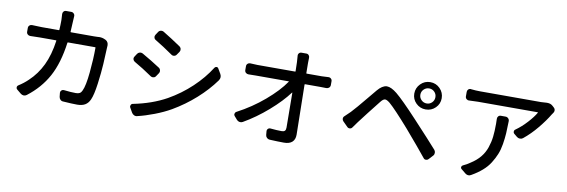

<svg xmlns="http://www.w3.org/2000/svg" viewBox="-57 -1244 5114 1731"><g transform="rotate(10 2500.0 -378.5)"><path d="M758.8 -612.3Q765.6 -613.3 772.5 -613.3Q800.8 -613.3 824.2 -601.6L831.1 -598.6Q844.7 -591.8 851.6 -578.1Q857.4 -566.4 857.4 -553.7Q857.4 -551.8 857.4 -548.8Q856.4 -540 856.4 -532.2Q853.5 -458 849.1 -379.9Q844.7 -301.8 830.6 -196.8Q816.4 -91.8 795.9 -46.9Q780.3 -11.7 752.4 4.9Q724.6 21.5 679.7 21.5Q633.8 21.5 551.8 15.6Q536.1 15.6 525.4 4.9Q514.6 -5.9 512.7 -20.5L508.8 -56.6Q507.8 -69.3 517.1 -78.6Q526.4 -87.9 539.1 -86.9Q605.5 -79.1 650.4 -79.1Q672.9 -79.1 686 -86.9Q699.2 -94.7 707 -113.3Q729.5 -159.2 741.7 -283.7Q753.9 -408.2 753.9 -512.7Q753.9 -516.6 750 -516.6H502Q498 -516.6 497.1 -512.7Q471.7 -323.2 404.3 -199.7Q336.9 -76.2 217.8 14.6Q206.1 23.4 191.4 23.4Q191.4 23.4 190.4 23.4Q174.8 22.5 163.1 12.7L125 -18.6Q116.2 -25.4 116.2 -36.1Q116.2 -49.8 127.9 -57.6Q175.8 -87.9 212.9 -124Q287.1 -193.4 332 -287.1Q377 -380.9 395.5 -512.7Q396.5 -516.6 391.6 -516.6H244.1Q197.3 -516.6 156.2 -514.6Q142.6 -514.6 132.3 -523.9Q122.1 -533.2 122.1 -547.9V-582Q122.1 -596.7 132.3 -606Q142.6 -615.2 156.2 -614.3Q208 -611.3 244.1 -611.3H400.4Q405.3 -611.3 405.3 -615.2Q408.2 -658.2 408.2 -706.1Q408.2 -727.5 405.3 -758.8Q404.3 -772.5 413.1 -782.7Q421.9 -793 435.5 -793H483.4Q497.1 -793 506.8 -782.7Q516.6 -772.5 515.6 -758.8Q513.7 -733.4 512.7 -709Q511.7 -671.9 507.8 -615.2Q507.8 -611.3 512.7 -611.3H723.6Q740.2 -611.3 758.8 -612.3Z M1276.4 -675.8Q1264.6 -682.6 1261.7 -696.3Q1258.8 -710 1266.6 -721.7L1285.2 -750Q1293 -762.7 1307.6 -765.6Q1311.5 -766.6 1315.4 -766.6Q1325.2 -766.6 1334 -761.7Q1413.1 -713.9 1498 -656.2Q1509.8 -647.5 1512.2 -633.3Q1514.6 -619.1 1506.8 -607.4L1486.3 -578.1Q1478.5 -566.4 1464.4 -564Q1450.2 -561.5 1438.5 -570.3Q1353.5 -629.9 1276.4 -675.8ZM1231.4 29.3Q1226.6 31.2 1221.7 31.2Q1211.9 31.2 1203.1 27.3Q1188.5 20.5 1180.7 6.8L1156.2 -36.1Q1150.4 -46.9 1155.8 -58.6Q1161.1 -70.3 1172.9 -72.3Q1344.7 -106.4 1476.6 -179.7Q1591.8 -245.1 1685.5 -333.5Q1779.3 -421.9 1841.8 -521.5Q1848.6 -531.2 1859.9 -531.2Q1871.1 -531.2 1877 -520.5L1903.3 -475.6Q1911.1 -460.9 1911.1 -447.3Q1911.1 -431.6 1900.4 -416Q1833 -322.3 1737.8 -237.3Q1642.6 -152.3 1530.3 -86.9Q1465.8 -49.8 1384.3 -18.6Q1302.7 12.7 1231.4 29.3ZM1125 -449.2Q1113.3 -456.1 1109.4 -469.7Q1108.4 -473.6 1108.4 -477.5Q1108.4 -486.3 1114.3 -495.1L1132.8 -523.4Q1140.6 -535.2 1155.3 -539.1Q1160.2 -540 1164.1 -540Q1173.8 -540 1182.6 -535.2Q1268.6 -486.3 1347.7 -434.6Q1359.4 -426.8 1362.3 -412.1Q1363.3 -408.2 1363.3 -405.3Q1363.3 -394.5 1357.4 -385.7L1336.9 -355.5Q1329.1 -342.8 1315.4 -340.8Q1311.5 -339.8 1308.6 -339.8Q1297.9 -339.8 1289.1 -345.7Q1204.1 -404.3 1125 -449.2Z M2666 -617.2Q2666 -613.3 2669.9 -613.3H2808.6Q2833 -613.3 2867.2 -616.2Q2881.8 -617.2 2892.1 -607.9Q2902.3 -598.6 2902.3 -585V-549.8Q2902.3 -535.2 2892.1 -525.4Q2881.8 -515.6 2867.2 -515.6Q2835 -516.6 2814.5 -516.6H2672.9Q2668 -516.6 2668 -512.7Q2674.8 -165 2675.8 -54.7Q2675.8 -10.7 2650.4 12.2Q2625 35.2 2575.2 35.2Q2522.5 35.2 2443.4 31.2Q2428.7 30.3 2418 19.5Q2407.2 8.8 2406.2 -5.9L2403.3 -39.1Q2402.3 -52.7 2412.1 -62Q2421.9 -71.3 2435.5 -69.3Q2493.2 -63.5 2538.1 -63.5Q2557.6 -63.5 2566.4 -72.8Q2575.2 -82 2575.2 -102.5Q2575.2 -241.2 2572.3 -420.9Q2572.3 -421.9 2571.3 -421.9Q2570.3 -421.9 2569.3 -421.9Q2505.9 -335.9 2398.9 -242.7Q2292 -149.4 2177.7 -84Q2164.1 -76.2 2148.9 -79.1Q2133.8 -82 2124 -92.8L2097.7 -123Q2090.8 -130.9 2090.8 -139.6Q2090.8 -142.6 2091.8 -145.5Q2094.7 -158.2 2106.4 -164.1Q2238.3 -233.4 2350.6 -329.1Q2462.9 -424.8 2523.4 -513.7Q2526.4 -516.6 2521.5 -516.6H2220.7Q2186.5 -516.6 2153.3 -515.6Q2139.6 -515.6 2129.4 -524.9Q2119.1 -534.2 2119.1 -548.8V-585Q2119.1 -598.6 2129.4 -607.9Q2139.6 -617.2 2153.3 -616.2Q2188.5 -613.3 2218.8 -613.3H2563.5Q2568.4 -613.3 2567.4 -617.2Q2566.4 -666 2565.4 -699.2Q2563.5 -731.4 2561.5 -756.8Q2559.6 -770.5 2568.4 -780.8Q2577.1 -791 2590.8 -791H2635.7Q2649.4 -791 2658.2 -780.8Q2667 -770.5 2666 -756.8Q2665 -735.4 2665 -714.8Q2665 -707 2665 -699.2Z M3732.4 -653.8Q3711.9 -633.8 3711.9 -605Q3711.9 -576.2 3732.4 -556.2Q3752.9 -536.1 3781.2 -536.1Q3809.6 -536.1 3829.6 -556.2Q3849.6 -576.2 3849.6 -605Q3849.6 -633.8 3829.6 -653.8Q3809.6 -673.8 3781.2 -673.8Q3752.9 -673.8 3732.4 -653.8ZM3656.2 -605.5Q3656.2 -657.2 3692.9 -694.3Q3729.5 -731.4 3781.2 -731.4Q3834 -731.4 3870.6 -694.3Q3907.2 -657.2 3907.2 -605.5Q3907.2 -553.7 3870.6 -517.6Q3834 -481.4 3781.2 -481.4Q3729.5 -481.4 3692.9 -517.6Q3656.2 -553.7 3656.2 -605.5ZM3159.2 -206.1Q3151.4 -195.3 3137.7 -194.3Q3124 -193.4 3114.3 -203.1L3070.3 -247.1Q3060.5 -256.8 3060.5 -270.5Q3060.5 -285.2 3072.3 -294.9Q3081.1 -302.7 3122.1 -342.8Q3142.6 -364.3 3174.8 -401.9Q3207 -439.5 3251.5 -493.7Q3295.9 -547.9 3317.4 -573.2Q3359.4 -623 3399.4 -626Q3401.4 -626 3403.3 -626Q3441.4 -626 3496.1 -582Q3560.5 -529.3 3702.1 -377Q3860.4 -207 3922.9 -135.7Q3931.6 -124 3931.6 -110.4Q3931.6 -94.7 3921.9 -84L3885.7 -44.9Q3877 -35.2 3864.3 -35.2Q3863.3 -35.2 3862.3 -35.2Q3848.6 -35.2 3840.8 -45.9Q3773.4 -129.9 3641.6 -283.2Q3507.8 -435.5 3451.2 -484.4Q3423.8 -506.8 3407.2 -506.8Q3406.2 -506.8 3406.2 -506.8Q3388.7 -505.9 3366.2 -476.6Q3339.8 -444.3 3272.5 -357.4Q3205.1 -270.5 3199.2 -261.7Q3175.8 -229.5 3159.2 -206.1Z M4428.7 -508.8Q4427.7 -522.5 4436.5 -532.7Q4445.3 -543 4459 -543H4502.9Q4517.6 -543 4527.8 -532.7Q4538.1 -522.5 4538.1 -507.8Q4537.1 -442.4 4534.2 -395.5Q4531.2 -348.6 4522.5 -294.9Q4513.7 -241.2 4496.6 -199.7Q4479.5 -158.2 4453.1 -116.2Q4426.8 -74.2 4385.7 -38.6Q4344.7 -2.9 4290 28.3Q4277.3 36.1 4265.6 36.1Q4249 36.1 4233.4 23.4L4195.3 -7.8Q4185.5 -15.6 4187.5 -26.9Q4189.5 -38.1 4200.2 -43Q4235.4 -58.6 4263.7 -79.1Q4316.4 -112.3 4350.1 -153.3Q4383.8 -194.3 4400.9 -244.6Q4418 -294.9 4423.8 -344.7Q4429.7 -394.5 4429.7 -462.9Q4429.7 -489.3 4428.7 -508.8ZM4844.7 -730.5Q4848.6 -730.5 4853.5 -730.5Q4883.8 -730.5 4904.3 -710.9L4917 -699.2Q4928.7 -688.5 4928.7 -672.9Q4928.7 -659.2 4919.9 -649.4Q4913.1 -639.6 4909.2 -633.8Q4874 -574.2 4815.4 -502.9Q4756.8 -431.6 4691.4 -378.9Q4679.7 -370.1 4665 -370.1Q4665 -370.1 4664.1 -370.1Q4649.4 -370.1 4636.7 -379.9L4608.4 -403.3Q4598.6 -411.1 4599.1 -423.8Q4599.6 -436.5 4610.4 -443.4Q4664.1 -481.4 4712.4 -534.7Q4760.7 -587.9 4783.2 -627.9Q4785.2 -631.8 4780.3 -631.8H4236.3Q4204.1 -631.8 4153.3 -628.9Q4139.6 -627.9 4129.4 -637.2Q4119.1 -646.5 4119.1 -661.1V-702.1Q4119.1 -715.8 4128.9 -725.6Q4138.7 -733.4 4149.4 -733.4Q4151.4 -733.4 4153.3 -732.4Q4199.2 -727.5 4236.3 -727.5H4794.9Q4816.4 -727.5 4844.7 -730.5Z"/></g></svg>

Font: Gen Jyuu GothicL Medium
Style: Regular
Weight: 500
Designer: [Source Han Sans]
Ryoko NISHIZUKA  (kana & ideographs); Paul D. Hunt (Latin, Greek & Cyrillic); Wenlong ZHANG  (bopomofo
Version: Version 1.002.20150607